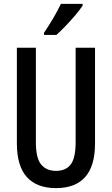

<svg xmlns="http://www.w3.org/2000/svg" viewBox="-20 -960 577 990"><path d="M470 -221Q470 -104 419 -47Q368 10 269 10Q170 10 118.5 -47Q67 -104 67 -221V-714H165V-226Q165 -145 192 -112Q219 -79 269 -79Q320 -79 345 -112.5Q370 -146 370 -227V-714H470ZM406 -931Q393 -911 369 -882.5Q345 -854 318.5 -826.5Q292 -799 271 -780H207V-791Q261 -871 294 -940H406Z"/></svg>

Font: Noto Sans Gujarati UI ExtraCondensed Medium
Style: Regular
Weight: 500
Width: 2
Designer: Jelle Bosma - Monotype Design Team, Universal Thirst
Foundry: Monotype Imaging Inc.
Version: Version 2.106; ttfautohint (v1.8.4.7-5d5b)